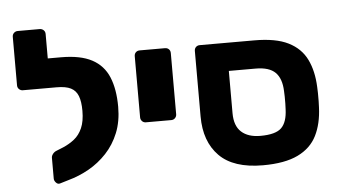

<svg xmlns="http://www.w3.org/2000/svg" viewBox="-50 -794 1565 891"><g transform="rotate(-5 732.0 -348.5)"><path d="M195 12Q185 15 176.5 6Q168 -3 168 -13V-110Q168 -119 175 -128Q182 -137 193 -141L225 -154Q253 -166 276.5 -184.5Q300 -203 314 -234.5Q328 -266 328 -315Q328 -358 318 -384Q308 -410 284.5 -422Q261 -434 218 -434H195Q185 -434 177.5 -441Q170 -448 170 -459V-547Q170 -557 177.5 -564Q185 -571 195 -571H251Q341 -571 394.5 -542.5Q448 -514 471.5 -457.5Q495 -401 495 -319Q495 -251 473.5 -198Q452 -145 415 -105.5Q378 -66 332 -40Q286 -14 235 0ZM230 -434H61Q51 -434 43.5 -441Q36 -448 36 -459V-685Q36 -696 43.5 -703Q51 -710 61 -710H163Q174 -710 181.5 -703Q189 -696 189 -685V-571H231Z M617 -236Q606 -236 599 -243.5Q592 -251 592 -261V-546Q592 -557 599 -564Q606 -571 617 -571H735Q746 -571 753 -564Q760 -557 760 -546V-261Q760 -251 753 -243.5Q746 -236 735 -236Z M1141 10Q1004 10 938 -57Q872 -124 872 -241V-546Q872 -557 879 -564Q886 -571 897 -571H1151Q1251 -571 1309 -542Q1367 -513 1393.5 -459Q1420 -405 1423 -330Q1424 -320 1424 -301.5Q1424 -283 1424 -264Q1424 -245 1423 -235Q1420 -159 1392.5 -104Q1365 -49 1304 -19.5Q1243 10 1141 10ZM1141 -127Q1212 -127 1239 -153.5Q1266 -180 1268 -240Q1269 -250 1269 -266.5Q1269 -283 1269 -299Q1269 -315 1268 -325Q1266 -383 1237.5 -411.5Q1209 -440 1146 -440H1021V-243Q1021 -184 1052.5 -155.5Q1084 -127 1141 -127Z"/></g></svg>

Font: Rubik
Style: Bold
Weight: 700
Designer: Hubert and Fischer
Foundry: Hubert and Fischer
Version: Version 2.300;gftools[0.9.30]